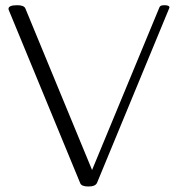

<svg xmlns="http://www.w3.org/2000/svg" viewBox="-20 -694 674 727"><path d="M314.9 12.2Q288.6 12.2 283.7 -0.5L13.7 -654.8Q12.2 -657.7 12.2 -660.6Q12.2 -674.3 45.4 -674.3Q71.3 -674.3 76.2 -661.6L328.6 -50.3L584 -667Q586.9 -674.3 602.1 -674.3Q621.6 -674.3 621.6 -666Q621.6 -664.6 620.6 -662.6L347.7 -2.4Q341.8 12.2 314.9 12.2Z"/></svg>

Font: Gayathri Thin
Style: Regular
Weight: 100
Designer: Binoy Dominic <binoy.domenic@gmail.com>
Foundry: SMC
Version: Version 1.000